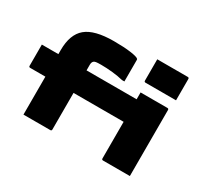

<svg xmlns="http://www.w3.org/2000/svg" viewBox="-150 -1085 1500 1358"><g transform="rotate(30 600.0 -406.0)"><path d="M784 -812H1033Q1044 -812 1044 -801V-627H795Q784 -627 784 -638ZM390 -11Q390 0 379 0H160V-310H36Q25 -310 25 -321V-494H160V-527Q160 -655 228.5 -712.5Q297 -770 455 -770Q538 -770 592.5 -762.5Q647 -755 658 -744Q661 -741 661 -736V-560H641Q602 -570 553.5 -575Q505 -580 461 -580Q431 -580 418.5 -578Q406 -576 400 -570Q390 -560 390 -540V-494H799V-550H1018Q1029 -550 1029 -539V0H810Q799 0 799 -11V-310H390Z"/></g></svg>

Font: Recursive Mn Lnr St XBk
Style: Regular
Weight: 1000
Monospace: yes
Version: Version 1.079;hotconv 1.0.112;makeotfexe 2.5.65598; ttfautoh